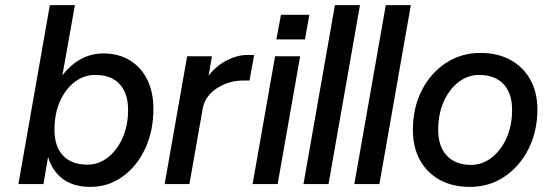

<svg xmlns="http://www.w3.org/2000/svg" viewBox="-20 -720 2122 751"><path d="M175 -700H273L224 -425Q254 -465 295 -488Q336 -511 385 -511Q444 -511 488 -484Q532 -457 556 -408.5Q580 -360 580 -294Q580 -208 548 -139Q516 -70 460 -29.5Q404 11 334 11Q268 11 226.5 -19.5Q185 -50 168 -106L150 0H52ZM481 -291Q481 -356 447.5 -391.5Q414 -427 352 -427Q309 -427 272.5 -399.5Q236 -372 214.5 -323.5Q193 -275 193 -212Q193 -147 226.5 -111.5Q260 -76 322 -76Q365 -76 401 -103.5Q437 -131 459 -179.5Q481 -228 481 -291Z M712 -500H809L796 -424Q827 -464 868 -484.5Q909 -505 947 -505H974L956 -405H931Q878 -405 832.5 -377.5Q787 -350 774 -302L721 0H624Z M1079 -662H1190L1173 -566H1061ZM1056 -500H1154L1066 0H968Z M1290 -700H1388L1265 0H1167Z M1489 -700H1587L1464 0H1366Z M1595 -212Q1595 -298 1629.5 -366Q1664 -434 1724 -473.5Q1784 -513 1859 -513Q1926 -513 1976 -486Q2026 -459 2054 -409Q2082 -359 2082 -292Q2082 -206 2047 -137Q2012 -68 1952.5 -28.5Q1893 11 1818 11Q1750 11 1700 -16.5Q1650 -44 1622.5 -94Q1595 -144 1595 -212ZM1983 -291Q1983 -356 1949 -391.5Q1915 -427 1854 -427Q1811 -427 1774.5 -399.5Q1738 -372 1716 -323.5Q1694 -275 1694 -212Q1694 -147 1728 -111Q1762 -75 1823 -75Q1866 -75 1902.5 -103Q1939 -131 1961 -179.5Q1983 -228 1983 -291Z"/></svg>

Font: Overused Grotesk Medium
Style: Italic
Weight: 500
Italic angle: -10°
Version: Version 0.003